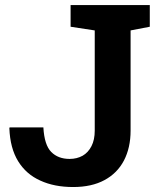

<svg xmlns="http://www.w3.org/2000/svg" viewBox="-20 -731 627 761"><path d="M270 10.3Q195.3 10.3 140.1 -15.1Q84 -40 52 -91.8Q20 -143.6 17.1 -223.1L18.1 -226.1H151.9Q155.8 -156.2 183.1 -128.7Q210.4 -101.1 255.9 -101.1Q284.7 -101.1 307.6 -113.8Q329.6 -126.5 342.5 -151.6Q355.5 -176.8 355.5 -213.4V-610.4L259.8 -625V-710.9H573.7V-625L497.6 -610.4V-213.4Q497.6 -145.5 471.2 -94.7Q444.8 -44.4 394 -17.1Q343.3 10.3 270 10.3Z"/></svg>

Font: Suwannaphum
Style: Bold
Weight: 700
Designer: Danh Hong
Version: Version 8.002; ttfautohint (v1.8.3)